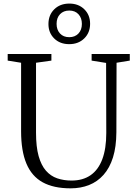

<svg xmlns="http://www.w3.org/2000/svg" viewBox="-20 -1045 762 1074"><path d="M375 8.5Q280 8.5 218.8 -25.2Q157.5 -59 127.8 -129.8Q98 -200.5 98 -311V-694L23 -706V-743H267.5V-706L181.5 -694V-303Q181.5 -224 196 -172.2Q210.5 -120.5 237 -90.2Q263.5 -60 300 -47.5Q336.5 -35 380.5 -35Q443.5 -35 486.8 -65Q530 -95 552.2 -154.2Q574.5 -213.5 574.5 -301L573.5 -693L492.5 -706V-743H706V-706L632 -694L631 -305Q630.5 -223.5 612 -164.5Q593.5 -105.5 559.2 -67Q525 -28.5 478.2 -10Q431.5 8.5 375 8.5ZM367 -798Q315.5 -798 283.2 -829.8Q251 -861.5 251 -910.5Q251 -961 283.5 -993Q316 -1025 368 -1025Q419 -1025 451.5 -993.2Q484 -961.5 484 -912Q484 -862 451.2 -830Q418.5 -798 367 -798ZM367.5 -837Q399 -837 418.5 -857.2Q438 -877.5 438 -911.5Q438 -944.5 419 -965.2Q400 -986 367.5 -986Q335.5 -986 316 -965.8Q296.5 -945.5 296.5 -911.5Q296.5 -878.5 315.5 -857.8Q334.5 -837 367.5 -837Z"/></svg>

Font: Merriweather 48pt Light
Style: Regular
Weight: 300
Version: Version 2.100